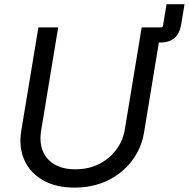

<svg xmlns="http://www.w3.org/2000/svg" viewBox="-20 -854 872 886"><path d="M623.5 -657.7 635.3 -727.5H722.2Q731 -727.5 732.4 -736.3L748.5 -834.5H831.5L815.9 -740.7Q809.1 -699.2 785.2 -678.5Q761.2 -657.7 719.2 -657.7ZM324.2 11.7Q237.3 11.7 177.7 -22.7Q118.2 -57.1 92 -116.5Q65.9 -175.8 78.1 -250.5L157.2 -727.5H248.5L169.9 -251.5Q161.1 -198.2 177.2 -158Q193.4 -117.7 231.7 -95.2Q270 -72.8 327.6 -72.8Q388.7 -72.8 436.8 -96.9Q484.9 -121.1 516.1 -162.8Q547.4 -204.6 556.2 -257.8L633.8 -727.5H724.6L645 -244.6Q632.8 -169.4 588.6 -111.6Q544.4 -53.7 476.6 -21Q408.7 11.7 324.2 11.7Z"/></svg>

Font: Inter 20pt
Style: Italic
Weight: 400
Italic angle: -9.3988°
Version: Version 4.001;git-66647c0bb